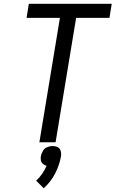

<svg xmlns="http://www.w3.org/2000/svg" viewBox="-20 -755 616 1019"><path d="M189 0H275L384 -660H561L573 -735H133L121 -660H298ZM212 244Q250 210 273 165Q296 120 304 73Q306 59 302 45.5Q298 32 286 26Q274 20 259 20Q245 20 230.5 26Q216 32 208 45.5Q200 59 197 73Q195 85 197 96Q199 107 207.5 114.5Q216 122 227 125Q218 147 204 167Q190 187 172 204Z"/></svg>

Font: Iosevka Sparkle
Style: Italic
Weight: 400
Italic angle: -9°
Designer: Belleve Invis
Foundry: Belleve Invis
Version: Version 4.5.0; ttfautohint (v1.8.3)